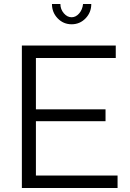

<svg xmlns="http://www.w3.org/2000/svg" viewBox="-20 -937 649 957"><path d="M566 -62V0H89V-710H557V-648H159V-392H506V-333H159V-62ZM337 -851Q358 -851 374.5 -870Q391 -889 394 -917H435Q435 -875 406.5 -845.5Q378 -816 337 -816Q296 -816 267.5 -845.5Q239 -875 239 -917H281Q281 -891 298 -871Q315 -851 337 -851Z"/></svg>

Font: Raleway
Style: Regular
Weight: 400
Designer: Matt McInerney, Pablo Impallari, Rodrigo Fuenzalida
Foundry: Matt McInerney, Pablo Impallari, Rodrigo Fuenzalida
Version: Version 4.101;RELEASE